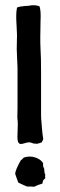

<svg xmlns="http://www.w3.org/2000/svg" viewBox="-20 -732 229 734"><path d="M137 -388V-290Q137 -284 137.5 -276.5Q138 -269 139 -260Q140 -251 140 -246Q143 -210 145 -204Q146 -199 143 -194.5Q140 -190 140 -188Q139 -188 130 -184.5Q121 -181 116 -183Q110 -182 103.5 -185Q97 -188 91 -188Q85 -188 70.5 -183.5Q56 -179 52 -185Q45 -192 47 -221Q49 -263 47 -275Q46 -278 46.5 -294.5Q47 -311 47 -319V-379Q47 -388 47 -407.5Q47 -427 47 -443.5Q47 -460 47 -472Q47 -483 45.5 -507.5Q44 -532 44 -544Q44 -554 44.5 -571.5Q45 -589 45 -598Q45 -610 43.5 -631.5Q42 -653 42 -670.5Q42 -688 45 -703Q54 -708 90 -710Q112 -715 131 -708Q137 -691 135 -653Q133 -580 135 -543Q137 -513 137 -457Q137 -401 137 -388ZM151 -68Q153 -68 153 -65Q153 -62 152.5 -59Q152 -56 153 -54Q154 -50 150 -47.5Q146 -45 146 -43Q144 -42 143.5 -37Q143 -32 142 -30Q126 -26 110 -18Q107 -19 83 -19Q78 -21 72.5 -23.5Q67 -26 60.5 -29Q54 -32 50 -34Q38 -66 38 -68Q39 -83 60 -120Q63 -121 66.5 -125Q70 -129 72 -130Q94 -137 115 -130Q136 -123 145 -108Q143 -97 149 -87Q149 -80 151 -68Z"/></svg>

Font: FuturaRenner
Style: Regular
Weight: 400
Designer: Bastien Sozeau
Foundry: NBR — Bastien Sozeau
Version: Version 2.001;PS 002.001;hotconv 1.0.88;makeotf.lib2.5.64775